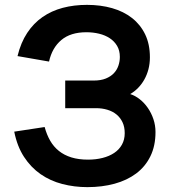

<svg xmlns="http://www.w3.org/2000/svg" viewBox="-20 -754 698 789"><path d="M619 -211.5Q619 -154.5 598 -111.8Q577 -69 539.5 -41Q502 -13 450.8 1Q399.5 15 339 15Q285.5 15 236.2 2.2Q187 -10.5 147 -38.2Q107 -66 78.8 -109.2Q50.5 -152.5 38.5 -213L163.5 -232Q172 -200.5 186.2 -175.8Q200.5 -151 222 -133.8Q243.5 -116.5 273.2 -107.2Q303 -98 342 -98Q374 -98 401.5 -105Q429 -112 449.2 -125.5Q469.5 -139 481 -159.5Q492.5 -180 492.5 -207Q492.5 -232.5 483.5 -251.5Q474.5 -270.5 458.8 -283.5Q443 -296.5 421.2 -303Q399.5 -309.5 374.5 -309.5H248V-423H365.5Q394 -423 414.5 -431.2Q435 -439.5 447.8 -453Q460.5 -466.5 466.5 -484Q472.5 -501.5 472.5 -520Q472.5 -546.5 461.2 -565.5Q450 -584.5 431 -597Q412 -609.5 387.2 -615.5Q362.5 -621.5 335 -621.5Q270 -621.5 232 -589.5Q194 -557.5 181.5 -501L52 -523.5Q65.5 -579 91.8 -618.8Q118 -658.5 154.8 -684Q191.5 -709.5 237.8 -721.8Q284 -734 337.5 -734Q393.5 -734 440.8 -720.5Q488 -707 522.5 -680Q557 -653 576.5 -612.8Q596 -572.5 596 -518.5Q596 -492.5 590 -469.5Q584 -446.5 573 -427Q562 -407.5 547.2 -392.5Q532.5 -377.5 515 -367.5Q535.5 -361 554.2 -346.2Q573 -331.5 587.5 -310.5Q602 -289.5 610.5 -264.2Q619 -239 619 -211.5Z"/></svg>

Font: Vela Sans Bd
Style: Bold
Weight: 700
Designer: Principal design: Mikhail Sharanda - project Manrope.
Design modification: Ravid Balaliev
Foundry: Mikhail Sharanda
Version: Version 1.001